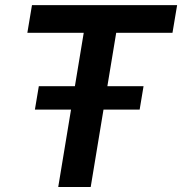

<svg xmlns="http://www.w3.org/2000/svg" viewBox="-20 -748 728 768"><path d="M89.4 -616.7 107.9 -727.5H688.5L669.9 -616.7H444.8L342.8 0H212.9L314.9 -616.7ZM119.6 -309.6 135.3 -403.3H554.2L538.6 -309.6Z"/></svg>

Font: Inter 24pt SemiBold
Style: Italic
Weight: 600
Italic angle: -9.3988°
Designer: Rasmus Andersson
Foundry: rsms
Version: Version 4.001;git-66647c0bb